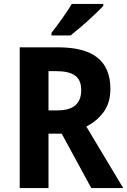

<svg xmlns="http://www.w3.org/2000/svg" viewBox="-20 -954 646 974"><path d="M273 -714Q409 -714 474.5 -661.5Q540 -609 540 -503Q540 -432 505.5 -385.5Q471 -339 418 -312L605 0H443L293 -276H226V0H80V-714ZM266 -593H226V-394H269Q333 -394 362.5 -420Q392 -446 392 -497Q392 -548 361 -570.5Q330 -593 266 -593ZM504 -924Q487 -906 457 -877.5Q427 -849 394.5 -821Q362 -793 338 -774H241V-787Q266 -819 295 -859.5Q324 -900 344 -934H504Z"/></svg>

Font: Noto Sans SemiCondensed
Style: Bold
Weight: 700
Width: 4
Designer: Monotype Design Team
Foundry: Monotype Imaging Inc.
Version: Version 2.013; ttfautohint (v1.8.4.7-5d5b)